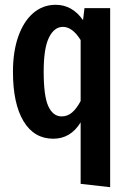

<svg xmlns="http://www.w3.org/2000/svg" viewBox="-20 -563 536 800"><path d="M439 -529V217L316 203V-53Q274 15 202 15Q122 15 78 -58Q34 -131 34 -264Q34 -349 56.5 -412Q79 -475 119 -509Q159 -543 212 -543Q281 -543 326 -479L332 -529ZM316 -142V-396Q282 -451 242 -451Q206 -451 184 -406.5Q162 -362 162 -265Q162 -162 181.5 -120Q201 -78 237 -78Q261 -78 280 -94Q299 -110 316 -142Z"/></svg>

Font: Fira Sans Compressed Medium
Style: Regular
Weight: 500
Width: 1
Designer: bBox Type GmbH & Carrois Corporate GbR & Edenspiekermann AG
Foundry: bBox Type GmbH & Carrois Corporate GbR & Edenspiekermann AG
Version: Version 4.301